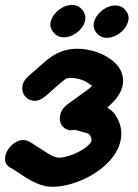

<svg xmlns="http://www.w3.org/2000/svg" viewBox="-21 -740 549 763"><path d="M161 0Q190 5 226 -1Q262 -7 299.5 -22.5Q337 -38 368 -60Q428 -102 451 -157Q477 -224 437 -284Q425 -301 405 -312Q424 -329 439 -346Q478 -395 465 -443Q456 -475 426 -499Q389 -528 343 -539Q258 -560 193 -521Q173 -509 142 -481Q106 -449 95 -440Q71 -420 68 -397.5Q65 -375 77.5 -358.5Q90 -342 112 -339.5Q134 -337 160 -358Q173 -369 211 -403Q231 -420 239 -426Q255 -435 293 -426Q318 -420 340 -402Q343 -401 345 -399Q334 -387 310 -371Q246 -325 244 -323Q223 -306 218 -282.5Q213 -259 225 -241Q244 -217 276 -224Q286 -222 300.5 -217.5Q315 -213 319 -213Q332 -208 334 -206Q346 -189 342 -179Q336 -165 314 -150Q286 -131 254 -121Q222 -111 206 -114Q186 -118 159 -137Q98 -176 96 -177Q72 -189 49.5 -179Q27 -169 12.5 -148Q-2 -127 -1 -105.5Q0 -84 23 -72Q33 -68 41 -61L61 -48Q72 -40 79 -36Q122 -8 161 0ZM307 -700Q293 -718 272.5 -720Q252 -722 232 -712.5Q212 -703 197.5 -686Q183 -669 179.5 -649.5Q176 -630 191 -612Q205 -594 225.5 -592Q246 -590 266 -599.5Q286 -609 300.5 -625.5Q315 -642 318 -662Q321 -682 307 -700ZM479 -698Q465 -716 444.5 -718Q424 -720 404 -710.5Q384 -701 369.5 -684Q355 -667 351.5 -647.5Q348 -628 362 -610Q376 -592 396.5 -590Q417 -588 437 -597.5Q457 -607 471.5 -624Q486 -641 489.5 -660.5Q493 -680 479 -698Z"/></svg>

Font: Balsamiq Sans
Style: Bold Italic
Weight: 700
Italic angle: -12°
Designer: Michael Angeles
Foundry: Balsamiq SRL
Version: Version 1.020; ttfautohint (v1.8.4.7-5d5b);gftools[0.9.26]